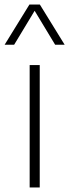

<svg xmlns="http://www.w3.org/2000/svg" viewBox="-48 -828 305 848"><path d="M83 0V-540.5H127.5V0ZM-27.5 -630.5 82 -808H128L237.5 -630.5H195.5L98 -792H112L14.5 -630.5Z"/></svg>

Font: Encode Sans Condensed Thin ExtraLight
Style: Regular
Weight: 250
Version: Version 3.002